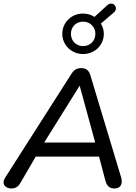

<svg xmlns="http://www.w3.org/2000/svg" viewBox="-21 -1064 775 1091"><path d="M44 7C66 7 82 -3 94 -23L182 -174H542L578 -37C586 -8 601 7 629 7C659 7 680 -13 667 -57L492 -638C484 -664 468 -677 441 -677C415 -677 399 -667 384 -643L8 -54C-14 -20 8 7 44 7ZM431 -576H432L520 -254H230ZM451 -757C518 -757 569 -808 569 -872C569 -893 563 -913 552 -930L626 -993C657 -1020 620 -1063 588 -1034L516 -968C498 -980 475 -987 451 -987C385 -987 333 -936 333 -872C333 -808 385 -757 451 -757ZM451 -802C411 -802 382 -832 382 -872C382 -911 411 -941 451 -941C491 -941 521 -911 521 -872C521 -832 491 -802 451 -802Z"/></svg>

Font: SN Pro Medium
Style: Italic
Weight: 400
Italic angle: -9°
Designer: Tobias Whetton
Foundry: Supernotes
Version: Version 1.001;Glyphs 3.2 (3249)